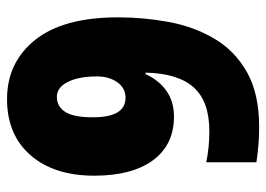

<svg xmlns="http://www.w3.org/2000/svg" viewBox="-128 -688 774 559"><g transform="rotate(90 259.5 -408.0)"><path d="M268 -41Q161 -41 95.5 -123Q30 -205 30 -364Q30 -439 43.5 -512Q57 -585 92 -644.5Q127 -704 189.5 -739.5Q252 -775 350 -775Q400 -775 452 -767V-621Q409 -630 361 -630Q275 -630 234 -584.5Q193 -539 191 -444H195Q213 -483 244 -505Q275 -527 319 -527Q401 -527 446 -466Q491 -405 491 -295Q491 -178 431.5 -109.5Q372 -41 268 -41ZM262 -186Q289 -186 305 -210Q321 -234 321 -291Q321 -386 264 -386Q236 -386 219 -362Q202 -338 202 -303Q202 -250 218 -218Q234 -186 262 -186Z"/></g></svg>

Font: Noto Sans Tamil UI Condensed Black
Style: Regular
Weight: 900
Width: 3
Designer: Jelle Bosma - Monotype Design Team
Foundry: Monotype Imaging Inc.
Version: Version 2.004; ttfautohint (v1.8.4.7-5d5b)